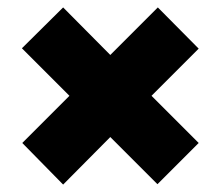

<svg xmlns="http://www.w3.org/2000/svg" viewBox="-20 -537 594 517"><path d="M150 -40 40 -152 167 -279 39 -407 150 -517 277 -389 405 -517 515 -406 388 -279 515 -152 404 -41 277 -168Z"/></svg>

Font: Lexend Deca ExtraBold
Style: Regular
Weight: 800
Designer: Bonnie Shaver-Troup, Thomas Jockin
Foundry: Lexend
Version: Version 1.008; ttfautohint (v1.8.4.7-5d5b)